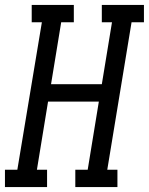

<svg xmlns="http://www.w3.org/2000/svg" viewBox="-46 -755 601 775"><path d="M-26 0V-70H24L123 -665H82V-735H252V-665H201L160 -415H365L406 -665H365V-735H535V-665H485L387 -70H428V0H258V-70H308L353 -345H148L103 -70H144V0Z"/></svg>

Font: Iosevka Slab Oblique
Style: Regular
Weight: 400
Italic angle: -9°
Monospace: yes
Designer: Belleve Invis
Foundry: Belleve Invis
Version: Version 11.1.1; ttfautohint (v1.8.3)